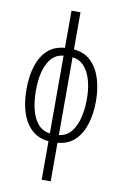

<svg xmlns="http://www.w3.org/2000/svg" viewBox="-106 -819 709 1114"><g transform="rotate(10 248.5 -262.0)"><path d="M222 236V9Q137 2 90.5 -70.5Q44 -143 44 -269Q44 -343 62.5 -402.5Q81 -462 120 -499Q159 -536 222 -541V-760H275V-541Q337 -536 376.5 -497.5Q416 -459 434.5 -399Q453 -339 453 -267Q453 -195 435 -134.5Q417 -74 378 -35.5Q339 3 275 9V236ZM222 -37V-495Q163 -490 131 -430Q99 -370 99 -268Q99 -207 111.5 -156.5Q124 -106 151.5 -74Q179 -42 222 -37ZM275 -37Q320 -42 347 -75.5Q374 -109 386.5 -160Q399 -211 399 -267Q399 -368 366 -428.5Q333 -489 275 -495Z"/></g></svg>

Font: Noto Sans ExtraCondensed Light
Style: Regular
Weight: 300
Width: 2
Designer: Monotype Design Team
Foundry: Monotype Imaging Inc.
Version: Version 2.013; ttfautohint (v1.8.4.7-5d5b)